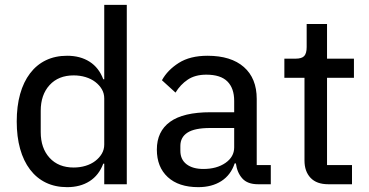

<svg xmlns="http://www.w3.org/2000/svg" viewBox="-20 -760 1522 792"><path d="M410 -85H406Q388 -37 349.5 -12.5Q311 12 257 12Q208 12 169.5 -6.5Q131 -25 104 -60.5Q77 -96 63 -146Q49 -196 49 -259Q49 -322 63 -372Q77 -422 104 -457.5Q131 -493 169.5 -511.5Q208 -530 257 -530Q311 -530 349.5 -505.5Q388 -481 406 -433H410V-740H503V0H410ZM284 -69Q310 -69 333 -76Q356 -83 373 -96Q390 -109 400 -126Q410 -143 410 -164V-354Q410 -375 400 -392Q390 -409 373 -422Q356 -435 333 -442Q310 -449 284 -449Q221 -449 184.5 -409Q148 -369 148 -303V-215Q148 -149 184.5 -109Q221 -69 284 -69Z M1044 0Q1001 0 979.5 -24Q958 -48 953 -86H948Q932 -38 893 -13Q854 12 798 12Q717 12 672 -29.5Q627 -71 627 -143Q627 -218 681.5 -257.5Q736 -297 848 -297H946V-344Q946 -396 918 -424Q890 -452 831 -452Q785 -452 754.5 -431.5Q724 -411 704 -378L648 -429Q671 -471 717.5 -500.5Q764 -530 836 -530Q933 -530 986 -483.5Q1039 -437 1039 -352V-79H1097V0ZM819 -63Q874 -63 910 -88Q946 -113 946 -152V-232H847Q783 -232 753.5 -213Q724 -194 724 -158V-138Q724 -102 749.5 -82.5Q775 -63 819 -63Z M1334 0Q1286 0 1261 -26.5Q1236 -53 1236 -98V-439H1153V-518H1199Q1225 -518 1235 -529Q1245 -540 1245 -566V-661H1329V-518H1440V-439H1329V-79H1432V0Z"/></svg>

Font: IBM Plex Sans Arabic Text
Style: Regular
Weight: 450
Designer: Mike Abbink, Paul van der Laan, Pieter van Rosmalen, Wael Morcos, Khajak Apelian
Foundry: Bold Monday
Version: Version 1.2